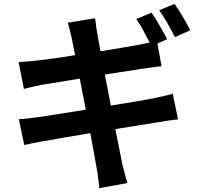

<svg xmlns="http://www.w3.org/2000/svg" viewBox="-20 -889 1040 989"><path d="M879 -869 800 -836C828 -798 860 -740 881 -698L960 -733C943 -768 906 -831 879 -869ZM761 -824 682 -791C705 -758 731 -709 751 -670C733 -666 712 -661 694 -658C658 -651 582 -639 498 -625C489 -670 483 -704 481 -718C476 -741 473 -775 470 -795L329 -772C346 -717 356 -661 367 -605C270 -589 174 -575 76 -569L103 -431C137 -440 163 -446 195 -452C226 -457 303 -470 391 -484C401 -433 411 -378 422 -324C320 -308 227 -293 181 -286C149 -282 104 -276 77 -275L105 -142C128 -148 162 -154 205 -162C248 -170 342 -186 445 -203C461 -119 473 -50 478 -22C484 8 487 42 492 80L636 54C627 22 617 -14 610 -44C604 -75 590 -143 574 -224C662 -238 743 -251 791 -259C829 -265 870 -272 897 -274L870 -406C844 -399 807 -390 768 -382C723 -373 641 -360 551 -345C541 -399 530 -454 520 -505C603 -518 679 -530 720 -536C750 -540 790 -546 812 -548L791 -665L841 -687C822 -724 786 -787 761 -824Z"/></svg>

Font: DAIFUKU Sans JP
Style: Bold
Weight: 700
Designer: Original font ‘Source Han Sans JP’ : Ryoko NISHIZUKA  (kana, bopomofo & ideographs); Paul D. Hunt (Latin, Greek & Cyrill
Foundry: Daifuku
Version: Version 1.001